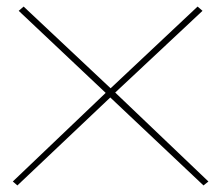

<svg xmlns="http://www.w3.org/2000/svg" viewBox="-20 -557 673 585"><path d="M19 -4 302 -274 37 -524 52 -537 317 -288 582 -537 597 -524 331 -275 615 -4 600 8 316 -260 33 8Z"/></svg>

Font: Georama Extended Thin
Style: Regular
Weight: 100
Width: 7
Designer: Jean-Baptiste Levee
Foundry: Production Type
Version: Version 1.000